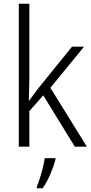

<svg xmlns="http://www.w3.org/2000/svg" viewBox="-20 -780 485 1021"><path d="M136 -373Q136 -342 135 -309.5Q134 -277 133 -245H135Q147 -261 160 -278.5Q173 -296 185 -312L363 -532H427L248 -313L442 0H378L210 -273L136 -189V0H80V-760H136ZM275 69Q266 103 248 145.5Q230 188 207 221H176V211Q183 195 192 167.5Q201 140 208 111Q215 82 218 61H275Z"/></svg>

Font: Noto Sans Gurmukhi UI SemiCondensed Light
Style: Regular
Weight: 300
Width: 4
Designer: Jelle Bosma - Monotype Design Team
Foundry: Monotype Imaging Inc.
Version: Version 2.004; ttfautohint (v1.8.4.7-5d5b)